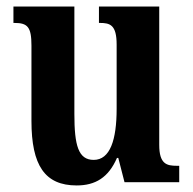

<svg xmlns="http://www.w3.org/2000/svg" viewBox="-20 -556 589 586"><path d="M214 10C271 10 311 -14 337 -74H341L360 0H527V-50H520C489 -50 466 -55 466 -114V-536H282V-486H285C316 -486 336 -480 336 -420V-224C336 -129 316 -68 266 -68C219 -68 207 -112 207 -208V-536H21V-486H24C64 -486 76 -474 76 -417V-187C76 -51 117 10 214 10Z"/></svg>

Font: Noto Serif Sinhala ExtraCondensed
Style: Bold
Weight: 700
Width: 2
Designer: Jelle Bosma - Monotype Design Team
Foundry: Monotype Imaging Inc.
Version: Version 2.007